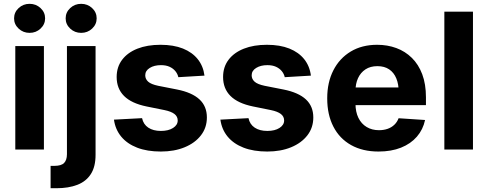

<svg xmlns="http://www.w3.org/2000/svg" viewBox="-20 -789 2576 1013"><path d="M60.7 0V-545.9H211.7V0ZM136.1 -615.6Q102.3 -615.6 78.3 -638.1Q54.3 -660.5 54.3 -692.2Q54.3 -724.1 78.3 -746.4Q102.3 -768.8 136.1 -768.8Q169.9 -768.8 193.9 -746.4Q218 -724.1 218 -692.3Q218 -660.5 193.9 -638.1Q169.9 -615.6 136.1 -615.6Z M333.2 -545.9H484.2V27.1Q484.4 90.3 459.4 129.2Q434.5 168.2 388.1 186.1Q341.7 204.1 277.5 204.1H246.9V86.1H266.6Q303.4 86.1 318.2 70.8Q333 55.5 333.2 24.8ZM408.2 -615.6Q374.4 -615.6 350.4 -638.1Q326.4 -660.5 326.4 -692.2Q326.4 -724.1 350.4 -746.4Q374.4 -768.8 408.2 -768.8Q442 -768.8 466 -746.4Q490 -724.1 490 -692.3Q490 -660.5 466 -638.1Q442 -615.6 408.2 -615.6Z M1058.8 -390 920.9 -381.8Q917.1 -399.2 905.3 -413.6Q893.6 -428 874.6 -436.7Q855.7 -445.3 829.1 -445.3Q793.9 -445.3 770.1 -430.6Q746.3 -415.9 746.3 -391.8Q746.3 -372 761.7 -358.1Q777.1 -344.2 814.8 -336.3L914.1 -316.8Q993.3 -301 1032.4 -264.6Q1071.5 -228.3 1071.5 -169.3Q1071.5 -115.4 1040.2 -75Q1009 -34.5 954.2 -12Q899.5 10.5 828.7 10.5Q756.3 10.5 703.6 -9.9Q650.8 -30.4 619.6 -68.1Q588.4 -105.9 581.2 -157.8L729.5 -165.6Q736.6 -132.5 762.6 -115.4Q788.6 -98.2 828.9 -98.2Q868.6 -98.2 893.1 -113.9Q917.6 -129.5 917.6 -153.3Q917.6 -174.2 900.5 -187.5Q883.4 -200.8 847.7 -208.2L753.3 -227.3Q673.4 -243.7 634.5 -282.7Q595.5 -321.7 595.5 -382.8Q595.5 -435.6 624.3 -473.6Q653 -511.6 705 -532.2Q757 -552.7 826.8 -552.7Q895.6 -552.7 945.1 -532.9Q994.5 -513 1023.5 -476.6Q1052.5 -440.2 1058.8 -390Z M1620.3 -390 1482.4 -381.8Q1478.6 -399.2 1466.8 -413.6Q1455.1 -428 1436.1 -436.7Q1417.2 -445.3 1390.6 -445.3Q1355.5 -445.3 1331.6 -430.6Q1307.8 -415.9 1307.8 -391.8Q1307.8 -372 1323.2 -358.1Q1338.6 -344.2 1376.4 -336.3L1475.6 -316.8Q1554.8 -301 1593.9 -264.6Q1633 -228.3 1633 -169.3Q1633 -115.4 1601.8 -75Q1570.5 -34.5 1515.8 -12Q1461 10.5 1390.2 10.5Q1317.9 10.5 1265.1 -9.9Q1212.3 -30.4 1181.1 -68.1Q1149.9 -105.9 1142.8 -157.8L1291 -165.6Q1298.1 -132.5 1324.1 -115.4Q1350.1 -98.2 1390.4 -98.2Q1430.1 -98.2 1454.6 -113.9Q1479.1 -129.5 1479.1 -153.3Q1479.1 -174.2 1462 -187.5Q1444.9 -200.8 1409.2 -208.2L1314.8 -227.3Q1235 -243.7 1196 -282.7Q1157 -321.7 1157 -382.8Q1157 -435.6 1185.8 -473.6Q1214.6 -511.6 1266.6 -532.2Q1318.6 -552.7 1388.3 -552.7Q1457.1 -552.7 1506.6 -532.9Q1556.1 -513 1585.1 -476.6Q1614.1 -440.2 1620.3 -390Z M1977.1 10.5Q1893.3 10.5 1832.4 -23.6Q1771.5 -57.7 1739 -120.8Q1706.4 -183.9 1706.4 -270.3Q1706.4 -354.6 1738.9 -418.1Q1771.4 -481.6 1830.6 -517.2Q1889.7 -552.7 1969.9 -552.7Q2024.1 -552.7 2070.9 -535.5Q2117.8 -518.3 2152.9 -483.7Q2188.1 -449.2 2207.7 -397.3Q2227.3 -345.3 2227.3 -275.6V-234.2H1766.6V-327.5H2154.1L2083.6 -303.1Q2083.6 -344.9 2070.9 -375.5Q2058.2 -406.2 2033.2 -423.1Q2008.2 -440 1971.1 -440Q1934 -440 1908.2 -423Q1882.4 -406 1868.9 -376.5Q1855.5 -347.1 1855.5 -309V-243Q1855.5 -198.8 1870.9 -167.3Q1886.4 -135.7 1914.5 -118.9Q1942.5 -102.1 1979.5 -102.1Q2004.6 -102.1 2025.1 -109.3Q2045.7 -116.5 2060.5 -130.7Q2075.4 -144.8 2083 -165.2L2222.7 -155.9Q2212 -105.5 2179.6 -68Q2147.3 -30.6 2095.9 -10Q2044.6 10.5 1977.1 10.5Z M2475.4 -727.5V0H2324.4V-727.5Z"/></svg>

Font: Inter V
Style: 
Weight: 400
Designer: Rasmus Andersson
Foundry: rsms
Version: Version 4.000;git-a3f224843